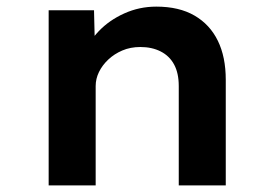

<svg xmlns="http://www.w3.org/2000/svg" viewBox="-20 -560 824 580"><path d="M127 0V-529H264L267 -405L233 -395Q247 -433 278.5 -466Q310 -499 355.5 -519.5Q401 -540 452 -540Q521 -540 567.5 -513Q614 -486 638 -437Q662 -388 662 -319V0H520V-300Q520 -339 506 -365Q492 -391 465.5 -404.5Q439 -418 404 -418Q374 -418 349.5 -407.5Q325 -397 307 -380Q289 -363 279 -342.5Q269 -322 269 -300V0H199Q171 0 153 0Q135 0 127 0Z"/></svg>

Font: Lexend Exa SemiBold
Style: Regular
Weight: 600
Designer: Bonnie Shaver-Troup, Thomas Jockin
Foundry: Lexend
Version: Version 1.007